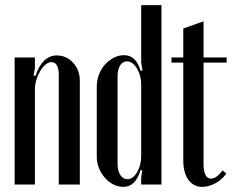

<svg xmlns="http://www.w3.org/2000/svg" viewBox="-20 -719 903 748"><path d="M118 -423Q145 -503 201 -503Q239 -503 265 -474.5Q291 -446 291 -404V0H209V-426Q209 -477 180 -477Q169 -477 157.5 -467.5Q146 -458 137 -443Q128 -428 122 -409Q116 -390 116 -372V0H37V-495H116V-454L111 -425Z M534 -55 528 -57Q517 -22 500.5 -6.5Q484 9 460 9Q440 9 421.5 -0.5Q403 -10 388.5 -26.5Q374 -43 365.5 -64Q357 -85 357 -108V-382Q357 -406 365.5 -428.5Q374 -451 389 -467.5Q404 -484 423 -494Q442 -504 463 -504Q486 -504 502 -489.5Q518 -475 528 -443L535 -445L530 -474V-699H609V0H530V-27ZM530 -390Q530 -408 525.5 -424Q521 -440 513.5 -452.5Q506 -465 496 -472.5Q486 -480 475 -480Q458 -480 448 -464Q438 -448 438 -422V-81Q438 -54 448.5 -37.5Q459 -21 476 -21Q498 -21 514 -48Q530 -75 530 -111Z M768 9Q734 9 714 -18.5Q694 -46 694 -94V-475H648V-495H694V-608L773 -636V-495H863V-475H773V-78Q773 -52 780.5 -37.5Q788 -23 802 -23Q823 -23 847 -55L862 -43Q845 -19 819 -5Q793 9 768 9Z"/></svg>

Font: Moniqa SemBd Narrow Heading
Style: Regular
Weight: 600
Width: 4
Designer: Rajesh Rajput
Foundry: Rajesh Rajput
Version: Version 1.000